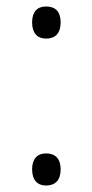

<svg xmlns="http://www.w3.org/2000/svg" viewBox="-20 -561 284 592"><path d="M79 -492C79 -459 95 -442 122 -442C151 -442 167 -459 167 -492C167 -525 151 -541 122 -541C95 -541 79 -525 79 -492ZM79 -39C79 -6 95 11 122 11C151 11 167 -6 167 -39C167 -71 151 -88 122 -88C95 -88 79 -71 79 -39Z"/></svg>

Font: Noto Sans Gujarati UI Light
Style: Regular
Weight: 300
Designer: Jelle Bosma - Monotype Design Team, Universal Thirst
Foundry: Monotype Imaging Inc.
Version: Version 2.106